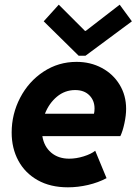

<svg xmlns="http://www.w3.org/2000/svg" viewBox="-20 -800 589 828"><path d="M30.3 -228.5Q30.3 -308.1 66.9 -378.4Q103.5 -448.7 167.7 -491Q231.9 -533.2 310.1 -533.2Q370.1 -533.2 418.9 -507.1Q467.8 -481 495.8 -434.8Q523.9 -388.7 523.9 -330.6Q523.9 -302.7 516.6 -268.6Q509.3 -234.4 499 -212.9H162.6Q169.9 -168 200.7 -141.8Q231.4 -115.7 278.3 -115.7Q308.6 -115.7 340.8 -125.7Q373 -135.7 390.6 -149.9L439.5 -31.7Q403.8 -12.7 359.9 -2.4Q315.9 7.8 272.9 7.8Q197.3 7.8 142.6 -22.9Q87.9 -53.7 59.1 -107.2Q30.3 -160.6 30.3 -228.5ZM385.3 -309.6Q387.7 -319.3 387.7 -332Q387.7 -366.7 365.2 -389.2Q342.8 -411.6 304.2 -411.6Q259.8 -411.6 225.6 -383.1Q191.4 -354.5 173.8 -309.6ZM168.5 -708 233.4 -779.8 346.2 -667H350.1L496.1 -779.8L548.8 -708L348.6 -559.6H319.3Z"/></svg>

Font: Reddit Sans Fudge ExBold Italic
Style: Regular
Weight: 800
Italic angle: -11.25°
Designer: Stephen Hutchings
Version: Version 1.013